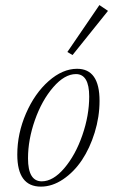

<svg xmlns="http://www.w3.org/2000/svg" viewBox="-20 -711 438 743"><path d="M260.7 -498 240.7 -509.8 364.7 -691.4 397.9 -668.9ZM138.2 11.2Q46.9 11.2 46.9 -112.8Q46.9 -194.3 80.6 -272Q114.3 -349.6 168.2 -397.2Q222.2 -444.8 278.3 -444.8Q365.2 -444.8 365.2 -320.8Q365.2 -258.8 346.4 -198Q327.6 -137.2 296.9 -91.3Q266.1 -45.4 224.1 -17.1Q182.1 11.2 138.2 11.2ZM141.6 -9.3Q185.5 -9.3 228.8 -60.1Q272 -110.8 298.6 -187.5Q325.2 -264.2 325.2 -337.4Q325.2 -424.3 273.9 -424.3Q230 -424.3 186 -373.5Q142.1 -322.8 115.2 -246.6Q88.4 -170.4 88.4 -98.1Q88.4 -9.3 141.6 -9.3Z"/></svg>

Font: Elstob ExtraLight
Style: Italic
Weight: 200
Italic angle: -20°
Designer: Peter S. Baker
Version: Version 1.015